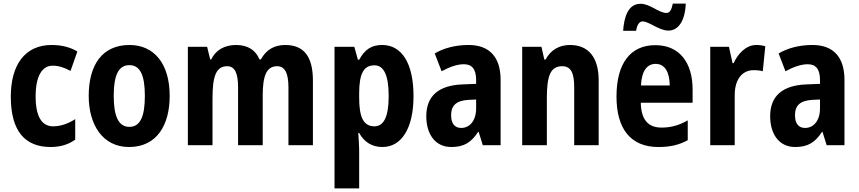

<svg xmlns="http://www.w3.org/2000/svg" viewBox="-20 -807 4772 1067"><path d="M262 10C315 10 361 -4 398 -31V-145C359 -120 318 -105 275 -105C212 -105 178 -160 178 -271C178 -383 213 -442 273 -442C306 -442 339 -431 372 -413L410 -521C371 -544 324 -557 267 -557C119 -557 40 -447 40 -270C40 -79 118 10 262 10Z M923 -274C923 -456 834 -557 700 -557C547 -557 473 -445 473 -274C473 -112 552 10 697 10C853 10 923 -114 923 -274ZM612 -274C612 -388 638 -445 699 -445C760 -445 785 -387 785 -274C785 -161 760 -102 699 -102C638 -102 612 -162 612 -274Z M1565 -557C1503 -557 1458 -529 1430 -477H1422C1402 -525 1361 -557 1292 -557C1227 -557 1178 -528 1154 -477H1148L1131 -547H1024V0H1161V-259C1161 -377 1178 -439 1242 -439C1284 -439 1303 -403 1303 -322V0H1440V-275C1440 -384 1460 -439 1520 -439C1562 -439 1583 -403 1583 -321V0H1719V-359C1719 -494 1668 -557 1565 -557Z M2104 -557C2045 -557 2008 -533 1976 -475H1969L1949 -547H1839V240H1976V24C1976 0 1973 -32 1971 -68H1976C2003 -19 2046 10 2105 10C2211 10 2278 -93 2278 -273C2278 -455 2213 -557 2104 -557ZM2061 -444C2114 -444 2140 -387 2140 -273C2140 -161 2114 -105 2061 -105C1999 -105 1976 -157 1976 -264V-288C1976 -396 2000 -444 2061 -444Z M2584 -557C2511 -557 2447 -540 2396 -510L2434 -411C2480 -436 2522 -450 2558 -450C2603 -450 2626 -423 2626 -362V-341L2551 -338C2419 -333 2349 -275 2349 -161C2349 -65 2396 10 2488 10C2560 10 2600 -17 2637 -74H2640L2663 0H2762V-363C2762 -491 2699 -557 2584 -557ZM2583 -252 2626 -254V-205C2626 -137 2591 -96 2543 -96C2508 -96 2487 -119 2487 -167C2487 -220 2515 -248 2583 -252Z M3443 -636H3515C3521 -673 3535 -688 3551 -688C3587 -688 3642 -637 3695 -637C3748 -637 3787 -688 3791 -787H3719C3712 -752 3702 -735 3684 -735C3641 -735 3593 -786 3540 -786C3470 -786 3448 -711 3443 -636ZM3148 -557C3087 -557 3040 -529 3012 -476H3005L2989 -547H2882V0H3019V-261C3019 -387 3039 -439 3105 -439C3154 -439 3171 -399 3171 -322V0H3307V-360C3307 -491 3248 -557 3148 -557Z M3622 -556C3484 -556 3406 -456 3406 -270C3406 -92 3484 10 3639 10C3705 10 3755 -2 3802 -28V-138C3752 -110 3709 -98 3656 -98C3580 -98 3543 -144 3541 -236H3829V-309C3829 -463 3753 -556 3622 -556ZM3624 -452C3675 -452 3701 -406 3702 -332H3542C3546 -415 3577 -452 3624 -452Z M4183 -557C4126 -557 4081 -509 4057 -456H4051L4031 -547H3927V0H4063V-278C4063 -369 4107 -417 4168 -417C4190 -417 4206 -415 4219 -411L4233 -550C4216 -555 4199 -557 4183 -557Z M4495 -557C4422 -557 4358 -540 4307 -510L4345 -411C4391 -436 4433 -450 4469 -450C4514 -450 4537 -423 4537 -362V-341L4462 -338C4330 -333 4260 -275 4260 -161C4260 -65 4307 10 4399 10C4471 10 4511 -17 4548 -74H4551L4574 0H4673V-363C4673 -491 4610 -557 4495 -557ZM4494 -252 4537 -254V-205C4537 -137 4502 -96 4454 -96C4419 -96 4398 -119 4398 -167C4398 -220 4426 -248 4494 -252Z"/></svg>

Font: Noto Sans Thai Looped Condensed
Style: Bold
Weight: 700
Width: 3
Designer: Sasikarn Vongin, Ben Mitchell
Foundry: The Fontpad Ltd
Version: Version 1.001